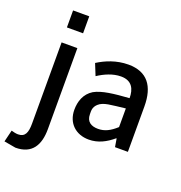

<svg xmlns="http://www.w3.org/2000/svg" viewBox="-222 -931 1243 1317"><g transform="rotate(20 399.5 -273.0)"><path d="M86 -783V-659H204V-783ZM36 237C158 237 202 156 202 41V-550H87V43C87 108 73 145 21 145C4 145 -13 140 -28 136L-49 222Z M489 13C557 13 613 -17 664 -60H667L677 0H771V-331C771 -480 708 -564 571 -564C483 -564 408 -532 351 -496L385 -412C432 -443 491 -470 551 -470C632 -470 656 -415 656 -350C543 -342 460 -333 404 -302C347 -267 327 -207 327 -146C327 -49 394 13 489 13ZM524 -78C475 -78 438 -98 438 -154C438 -177 434 -203 463 -230C498 -262 550 -262 656 -275V-139C611 -98 572 -78 524 -78Z"/></g></svg>

Font: Spoqa Han Sans Neo Medium
Style: Regular
Weight: 500
Designer: [Spoqa Han Sans Neo] Dong-huui Kim  Younghwa Kang  Yujin Lee  [Noto Sans] Ryoko NISHIZUKA  (kana & ideographs); Paul D. 
Foundry: Spoqa (http://www.spoqa-han-sans.com)
Version: Version 1.000